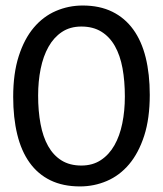

<svg xmlns="http://www.w3.org/2000/svg" viewBox="-20 -667 590 696"><path d="M522.9 -323.2Q522.9 -237.3 502.7 -174.8Q482.4 -112.3 448 -71.5Q413.6 -30.8 367.4 -11Q321.3 8.8 270 8.8Q208.5 8.8 162.8 -13.4Q117.2 -35.6 87.2 -77.6Q57.1 -119.6 42.5 -179.9Q27.8 -240.2 27.8 -315.9Q27.8 -400.9 47.9 -463.4Q67.9 -525.9 102.3 -566.7Q136.7 -607.4 182.6 -627.2Q228.5 -647 279.8 -647Q341.3 -647 387 -624.5Q432.6 -602.1 462.9 -560.3Q493.2 -518.6 508.1 -458.5Q522.9 -398.4 522.9 -323.2ZM432.6 -316.9Q432.6 -373 424.1 -419.7Q415.5 -466.3 396.5 -500Q377.4 -533.7 347.4 -552.2Q317.4 -570.8 274.9 -570.8Q233.9 -570.8 204.3 -551Q174.8 -531.2 155.8 -497.3Q136.7 -463.4 127.4 -417.7Q118.2 -372.1 118.2 -320.8Q118.2 -264.2 127 -217.5Q135.7 -170.9 154.5 -137.5Q173.3 -104 203.1 -85.4Q232.9 -66.9 274.9 -66.9Q315.9 -66.9 345.7 -86.7Q375.5 -106.4 394.8 -140.4Q414.1 -174.3 423.3 -219.7Q432.6 -265.1 432.6 -316.9Z"/></svg>

Font: Code New Roman
Style: Regular
Weight: 400
Monospace: yes
Designer: Sam Radian
Foundry: Code New Roman
Version: Version 2.00 November 29, 2014